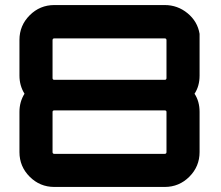

<svg xmlns="http://www.w3.org/2000/svg" viewBox="-20 -740 874 760"><path d="M770 -606V-441Q770 -399 750 -369Q770 -339 770 -297V-138Q770 -81 729.5 -40.5Q689 0 632 0H195Q138 0 97.5 -40.5Q57 -81 57 -138V-297Q57 -337 77 -369Q57 -401 57 -441V-582Q57 -639 97.5 -679.5Q138 -720 195 -720H632Q683 -720 722.5 -687.5Q762 -655 770 -606ZM639 -138V-297Q639 -303 632 -303H195Q188 -303 188 -297V-138Q188 -131 195 -131H632Q639 -131 639 -138ZM639 -431V-581Q639 -588 632 -588H195Q188 -588 188 -581V-431Q188 -424 195 -424H632Q639 -424 639 -431Z"/></svg>

Font: Orbitron
Style: Bold
Weight: 700
Designer: Matt McInerney
Foundry: Matt McInerney
Version: Version 001.001